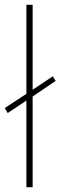

<svg xmlns="http://www.w3.org/2000/svg" viewBox="-29 -780 252 800"><path d="M81 0H107V-378L203 -443L191 -462L107 -406V-760H81V-389L-9 -330L3 -309L81 -361Z"/></svg>

Font: Noto Sans Malayalam Condensed Thin
Style: Regular
Weight: 100
Width: 3
Designer: Jelle Bosma - Monotype Design Team
Foundry: Monotype Imaging Inc.
Version: Version 2.104